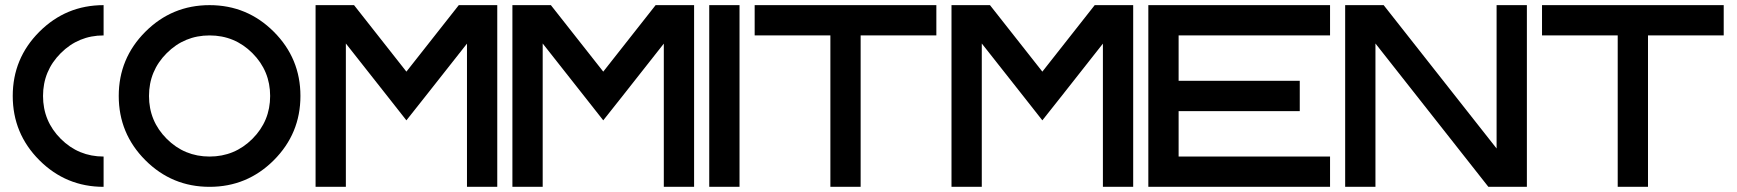

<svg xmlns="http://www.w3.org/2000/svg" viewBox="-20 -723 6720 743"><path d="M380.9 -117.2V0Q235.4 0 132.3 -103Q29.3 -206.1 29.3 -351.6Q29.3 -497.1 132.3 -600.1Q235.4 -703.1 380.9 -703.1V-585.9Q283.7 -585.9 215.1 -517.3Q146.5 -448.7 146.5 -351.6Q146.5 -254.4 215.1 -185.8Q283.7 -117.2 380.9 -117.2Z M791 0Q645.5 0 542.5 -103Q439.5 -206.1 439.5 -351.6Q439.5 -497.1 542.5 -600.1Q645.5 -703.1 791 -703.1Q936.5 -703.1 1039.6 -600.1Q1142.6 -497.1 1142.6 -351.6Q1142.6 -206.1 1039.6 -103Q936.5 0 791 0ZM791 -117.2Q888.2 -117.2 956.8 -185.8Q1025.4 -254.4 1025.4 -351.6Q1025.4 -448.7 956.8 -517.3Q888.2 -585.9 791 -585.9Q693.8 -585.9 625.2 -517.3Q556.6 -448.7 556.6 -351.6Q556.6 -254.4 625.2 -185.8Q693.8 -117.2 791 -117.2Z M1318.4 -554.7V0H1201.2V-703.1H1350.1L1552.7 -445.8L1755.4 -703.1H1904.3V0H1787.1V-554.2L1627.4 -351.6L1552.7 -257.3L1478.5 -351.6Z M2080.1 -554.7V0H1962.9V-703.1H2111.8L2314.5 -445.8L2517.1 -703.1H2666V0H2548.8V-554.2L2389.2 -351.6L2314.5 -257.3L2240.2 -351.6Z M2841.8 0H2724.6V-703.1H2841.8Z M3603.5 -703.1V-585.9H3310.5V0H3193.4V-585.9H2900.4V-703.1Z M3779.3 -554.7V0H3662.1V-703.1H3811L4013.7 -445.8L4216.3 -703.1H4365.2V0H4248V-554.2L4088.4 -351.6L4013.7 -257.3L3939.5 -351.6Z M5127 -703.1V-585.9H4541V-410.2H5009.8V-293H4541V-117.2H5127V0H4423.8V-703.1Z M5302.7 -554.7V0H5185.5V-703.1H5334.5L5771.5 -148.4V-703.1H5888.7V0H5739.7Z M6650.4 -703.1V-585.9H6357.4V0H6240.2V-585.9H5947.3V-703.1Z"/></svg>

Font: Gerhaus
Style: Regular
Weight: 400
Designer: GGBotNet
Foundry: GGBotNet
Version: 1.01